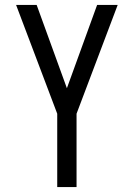

<svg xmlns="http://www.w3.org/2000/svg" viewBox="-20 -755 540 775"><path d="M211 0V-296L45 -735H128L250 -399L372 -735H455L289 -296V0Z"/></svg>

Font: Iosevka
Style: Regular
Weight: 400
Monospace: yes
Designer: Belleve Invis
Foundry: Belleve Invis
Version: Version 33.2.3; ttfautohint (v1.8.4)